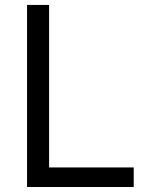

<svg xmlns="http://www.w3.org/2000/svg" viewBox="-20 -747 602 767"><path d="M88.1 0V-727.3H176.1V-78.1H514.2V0Z"/></svg>

Font: Inter UI
Style: Regular
Weight: 400
Designer: Rasmus Andersson
Foundry: rsms
Version: 3.2;8d6f07862